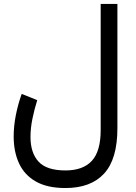

<svg xmlns="http://www.w3.org/2000/svg" viewBox="-20 -697 680 959"><path d="M566.4 -56.6Q566.4 97.7 500 169.9Q433.6 242.2 307.1 242.2Q216.3 242.2 159.2 209.7Q102.1 177.2 75.2 119.1Q48.3 61 48.3 -15.6Q48.3 -67.4 59.1 -121.8Q69.8 -176.3 88.4 -228L166 -196.8Q151.9 -151.9 142.1 -104.5Q132.3 -57.1 132.3 -12.7Q132.3 66.4 172.6 110.4Q212.9 154.3 307.1 154.3Q394.5 154.3 438.7 106.4Q482.9 58.6 482.9 -47.9V-677.2H566.4Z"/></svg>

Font: Vazirmatn RD
Style: Regular
Weight: 400
Designer: Saber Rastikerdar
Foundry: Saber Rastikerdar
Version: Version 32.102